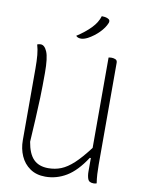

<svg xmlns="http://www.w3.org/2000/svg" viewBox="-101 -994 801 1082"><g transform="rotate(10 300.0 -453.0)"><path d="M235 20Q183 20 147 -5Q111 -30 93 -71Q75 -112 75 -160V-570Q75 -614 72 -647Q69 -680 61 -706Q70 -710 81 -710Q103 -710 117.5 -676Q132 -642 132 -556Q132 -477 130 -413.5Q128 -350 124.5 -290Q121 -230 117 -159Q128 -92 158.5 -61Q189 -30 243 -30Q282 -30 316 -43.5Q350 -57 386.5 -90.5Q423 -124 470 -186V-703Q474 -704 478.5 -704.5Q483 -705 488 -705Q499 -705 509.5 -700.5Q520 -696 520 -682V-100Q520 -72 521.5 -45.5Q523 -19 527 7Q518 10 510 10Q483 10 476.5 -8.5Q470 -27 470 -50V-128H464Q412 -48 355.5 -14Q299 20 235 20ZM392 -926Q412 -926 426 -920Q436 -916 438 -909Q440 -902 437 -895Q426 -867 398.5 -839Q371 -811 336 -792Q314 -781 298 -781Q291 -781 283.5 -783Q276 -785 269 -792Q317 -823 349 -856Q381 -889 392 -926Z"/></g></svg>

Font: Recursive Mn Csl St Lt
Style: Regular
Weight: 300
Monospace: yes
Version: Version 1.079;hotconv 1.0.112;makeotfexe 2.5.65598; ttfautoh